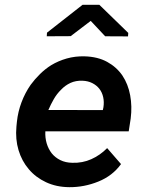

<svg xmlns="http://www.w3.org/2000/svg" viewBox="-20 -774 627 804"><path d="M270 9.8Q332.5 10.3 391.8 -13.7Q451.2 -37.6 486.8 -86.9L428.7 -153.8Q399.4 -124 362.3 -107.4Q325.2 -90.8 282.7 -92.3Q254.4 -92.8 232.7 -103.5Q210.9 -114.3 196.8 -131.8Q182.6 -149.9 175.5 -173.6Q168.5 -197.3 169.9 -224.1H519L527.3 -277.8Q533.7 -328.6 525.1 -375Q516.6 -421.4 492.7 -457.5Q468.3 -493.2 428.7 -514.9Q389.2 -536.6 334 -538.1Q294.9 -539.1 259.5 -529.1Q224.1 -519 194.3 -501Q169.4 -485.4 147.7 -464.1Q126 -442.9 108.4 -418.9Q85 -385.3 70.1 -345.7Q55.2 -306.2 50.8 -264.2L48.8 -244.1Q43.9 -190.9 57.6 -145.3Q71.3 -99.6 100.6 -65.4Q129.4 -31.2 172.6 -11Q215.8 9.3 270 9.8ZM325.2 -436Q348.6 -435.1 366.5 -426Q384.3 -417 396 -402.3Q407.7 -387.2 412.1 -367.2Q416.5 -347.2 413.1 -324.7L410.6 -313L182.6 -313.5Q192.4 -336.4 205.1 -358.6Q217.8 -380.9 235.8 -398.4Q252.9 -416.5 275.1 -426.8Q297.4 -437 325.2 -436ZM517.1 -636.2 396 -753.9H325.7L176.8 -637.2L175.8 -622.1L275.9 -622.6L359.9 -686.5L420.4 -622.1L516.1 -621.6Z"/></svg>

Font: Roboto Mono SemiBold
Style: Italic
Weight: 600
Italic angle: -10°
Monospace: yes
Designer: Google
Version: Version 3.000